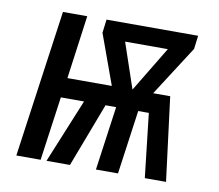

<svg xmlns="http://www.w3.org/2000/svg" viewBox="-64 -602 771 677"><g transform="rotate(10 321.5 -263.5)"><path d="M593 -527 587 -479 472 -300H533L571 0H495L469 -229H431L399 0H320L352 -229H314L227 0H143L237 -229H154L122 0H35L109 -527H196L165 -300H324L259 -479L265 -527ZM343 -462 398 -300 496 -462Z"/></g></svg>

Font: Fira Sans Extra Condensed
Style: Italic
Weight: 400
Width: 3
Italic angle: -8°
Designer: Carrois Corporate & Edenspiekermann AG
Foundry: Carrois Corporate GbR & Edenspiekermann AG
Version: Version 4.203